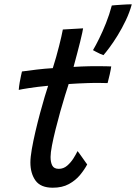

<svg xmlns="http://www.w3.org/2000/svg" viewBox="-20 -847 629 887"><path d="M382.8 -87.3Q370.2 -63.4 349.7 -38.5Q329.1 -13.6 298.3 3.3Q267.6 20.2 223.8 20.2Q167.9 20.2 144.1 -12.8Q120.4 -45.9 120.4 -96.6Q120.4 -120.1 126.9 -157.8Q133.5 -195.5 143.6 -238.8Q153.7 -282 165 -324.1Q176.3 -366.1 186.4 -399.8Q196.4 -433.6 202.4 -450.8Q152 -446 114.8 -440.2Q77.5 -434.4 66.6 -431.7Q67.7 -447.4 70.8 -465.3Q73.8 -483.2 77.1 -497.6Q80.3 -511.9 81.5 -516.8Q110.6 -520.9 149 -525.5Q187.4 -530.1 223.9 -532.2Q231.7 -556.3 239.2 -582.9Q246.8 -609.5 253.1 -634.9Q258.6 -656.3 263.2 -676.6Q267.7 -696.8 270.3 -710.7L363.9 -716.1Q363.6 -712.1 359.9 -695.1Q356.2 -678 350.2 -653.5Q344.3 -628.9 337 -602.2Q333 -587.1 328.6 -570.7Q324.1 -554.3 319.8 -537.9Q335.1 -538.9 357.2 -539.9Q379.4 -540.8 393.1 -541Q416.8 -541.6 438.4 -541.3Q459.9 -541 475.1 -540.7Q490.2 -540.4 493.8 -540.1Q492.2 -526.4 486.8 -502.7Q481.4 -478.9 477.1 -463.1Q472.1 -463.4 442.9 -463.8Q413.8 -464.2 385.1 -463.2Q364.8 -462.7 340.8 -461.4Q316.8 -460.1 297.2 -458.8Q290.7 -439.2 280.3 -405.5Q269.9 -371.8 258.4 -331Q247 -290.2 236.8 -249.5Q226.6 -208.8 220.1 -175Q213.6 -141.2 213.6 -121.8Q213.6 -96.6 221.7 -81.8Q229.7 -67 251.6 -67Q273.2 -67 290.2 -81.5Q307.1 -96.1 319.3 -115.3Q331.4 -134.6 338.2 -149Q340.6 -146.6 346.9 -137.8Q353.3 -128.9 360.9 -118.1Q368.6 -107.2 374.7 -98.5Q380.8 -89.7 382.8 -87.3ZM588.8 -827.1Q578.8 -789.9 561.1 -752.8Q543.4 -715.8 523.4 -683.3Q503.4 -650.9 485.6 -627.1Q467.8 -603.2 457.8 -592.2Q452.4 -593.7 442.2 -598.5Q431.9 -603.2 422.5 -608.3Q413.1 -613.4 409.6 -615.4Q422.6 -637.2 438.3 -669.2Q454.1 -701.2 469.7 -740.2Q485.3 -779.1 496.5 -821.6Q502.5 -822.6 514.7 -823.3Q526.8 -824.1 541 -825.1Q555.2 -826.2 568 -826.7Q580.9 -827.1 588.8 -827.1Z"/></svg>

Font: Grandstander Thin
Style: Italic
Weight: 100
Italic angle: -15°
Designer: Tyler Finck
Foundry: Etcetera Type Co
Version: Version 1.200